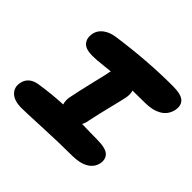

<svg xmlns="http://www.w3.org/2000/svg" viewBox="-147 -857 950 950"><g transform="rotate(45 328.0 -382.5)"><path d="M109.9 -79.1Q59.1 -79.1 34.7 -102.3Q10.3 -125.5 17.1 -161.1Q26.9 -212.9 87.9 -222.2Q168 -234.4 243.2 -237.8Q235.8 -259.8 241.2 -287.1Q250 -332 267.8 -406.7Q285.6 -481.4 289.1 -497.1Q290 -506.8 293.9 -520Q277.8 -518.6 250 -515.4Q222.2 -512.2 205.8 -511Q189.5 -509.8 174.8 -509.8Q127.4 -509.8 109.6 -531.2Q91.8 -552.7 98.1 -586.9Q104 -615.7 128.7 -634.3Q153.3 -652.8 189.9 -658.2Q384.3 -686 562 -686Q619.6 -686 640.6 -667Q661.6 -647.9 654.8 -611.8Q646 -570.3 611.1 -550Q576.2 -529.8 525.9 -529.8Q463.9 -529.8 437 -528.8Q443.4 -508.3 439 -483.9Q436 -467.8 418.2 -396.2Q400.4 -324.7 389.2 -271Q386.7 -252.9 377.9 -235.8Q439.5 -233.9 481.9 -233.9Q543.9 -233.9 564.5 -214.8Q585 -195.8 579.1 -163.1Q571.8 -127.4 538.8 -108.6Q505.9 -89.8 452.1 -89.8Q365.2 -89.8 252 -84.5Q138.7 -79.1 109.9 -79.1Z"/></g></svg>

Font: Shantell Sans Irregular Bouncy
Style: Bold Italic
Weight: 700
Italic angle: -11.31°
Designer: Stephen Nixon, Anya Danilova, Shantell Martin
Foundry: Arrow Type
Version: Version 1.006;[9816181b4]